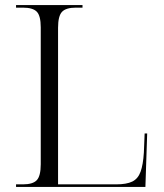

<svg xmlns="http://www.w3.org/2000/svg" viewBox="-20 -734 645 754"><path d="M43 0V-10H70Q109 -10 124.5 -26.5Q140 -43 140 -89V-627Q140 -672 124.5 -688Q109 -704 70 -704H43V-714H304V-704H278Q239 -704 223.5 -687.5Q208 -671 208 -625V-10H436Q477 -10 499.5 -21Q522 -32 532 -59.5Q542 -87 545 -135L548 -210H558L551 0Z"/></svg>

Font: Noto Serif Display Light
Style: Regular
Weight: 300
Designer: Monotype Design Team
Foundry: Monotype Imaging Inc.
Version: Version 2.009